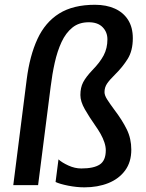

<svg xmlns="http://www.w3.org/2000/svg" viewBox="-20 -796 628 824"><path d="M342.5 8Q309 8 272.5 0.8Q236 -6.5 218.5 -15L231 -112Q245.5 -98.5 273.2 -85.8Q301 -73 329 -73Q382.5 -73 408.2 -90Q434 -107 434 -151Q434 -167 428 -185Q422 -203 411.8 -221.2Q401.5 -239.5 389 -257Q363 -294 344 -327.2Q325 -360.5 325 -388Q325 -420.5 337 -443.2Q349 -466 376 -494.5Q408.5 -527.5 424.8 -558.2Q441 -589 441 -627Q441 -658.5 420.2 -679.5Q399.5 -700.5 361 -700.5Q319 -700.5 290.8 -677.8Q262.5 -655 244.2 -615.8Q226 -576.5 215 -527.2Q204 -478 197.5 -424.5L143.5 -1.5H37L94.5 -454.5Q107.5 -557 140.8 -628.8Q174 -700.5 234 -738Q294 -775.5 387.5 -775.5Q436.5 -775.5 473 -759Q509.5 -742.5 529.8 -710.5Q550 -678.5 550 -632Q550 -578.5 528 -543.2Q506 -508 474.5 -477Q450.5 -453.5 439.5 -437.2Q428.5 -421 428.5 -400.5Q428.5 -387 440 -369Q451.5 -351 470 -326Q505 -280 524.2 -240.5Q543.5 -201 543.5 -153.5Q543.5 -100.5 517 -64.5Q490.5 -28.5 445 -10.2Q399.5 8 342.5 8Z"/></svg>

Font: Koeln Type Sans
Style: Italic
Weight: 400
Italic angle: -7.5°
Designer: Eben Sorkin
Foundry: Eben Sorkin
Version: Version 2.001